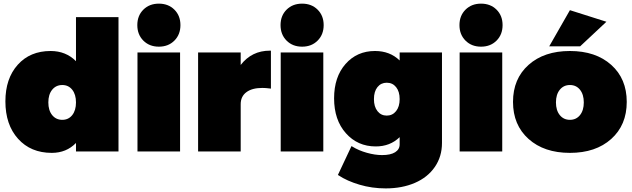

<svg xmlns="http://www.w3.org/2000/svg" viewBox="-20 -837 3493 1061"><path d="M9.8 -276.9Q9.8 -402.8 77.9 -479Q146 -555.2 259.8 -555.2Q343.8 -555.2 399.9 -499V-742.2H634.8V0H399.9V-46.9Q346.7 7.8 266.1 7.8Q149.9 7.8 79.8 -70.1Q9.8 -147.9 9.8 -276.9ZM324.2 -174.8Q358.4 -174.8 379.2 -200.9Q399.9 -227.1 399.9 -271Q399.9 -314.9 379.2 -341.1Q358.4 -367.2 324.2 -367.2Q289.6 -367.2 268.3 -341.1Q247.1 -314.9 247.1 -271Q247.1 -227.1 268.3 -200.9Q289.6 -174.8 324.2 -174.8Z M772.2 -612.5Q738.8 -646 738.8 -698.2Q738.8 -750.5 772.2 -783.7Q805.7 -816.9 857.9 -816.9Q910.2 -816.9 943.6 -783.7Q977.1 -750.5 977.1 -698.2Q977.1 -646 943.6 -612.5Q910.2 -579.1 857.9 -579.1Q805.7 -579.1 772.2 -612.5ZM739.7 0V-546.9H975.1V0Z M1074.7 0V-546.9H1310.1V-478Q1371.1 -557.1 1471.7 -557.1H1477.1V-347.2L1470.7 -348.1Q1447.8 -351.1 1429.7 -351.1Q1373 -351.1 1341.6 -327.6Q1310.1 -304.2 1310.1 -261.2V0Z M1563.7 -612.5Q1530.3 -646 1530.3 -698.2Q1530.3 -750.5 1563.7 -783.7Q1597.2 -816.9 1649.4 -816.9Q1701.7 -816.9 1735.1 -783.7Q1768.6 -750.5 1768.6 -698.2Q1768.6 -646 1735.1 -612.5Q1701.7 -579.1 1649.4 -579.1Q1597.2 -579.1 1563.7 -612.5ZM1531.2 0V-546.9H1766.6V0Z M1826.2 -293.9Q1826.2 -411.6 1889.4 -483.4Q1952.6 -555.2 2052.2 -555.2Q2134.8 -555.2 2188.5 -502.9V-546.9H2422.4V-46.9Q2422.4 28.3 2382.8 85.7Q2343.3 143.1 2272.7 173.6Q2202.1 204.1 2111.3 204.1Q2035.6 204.1 1966.6 183.6Q1897.5 163.1 1850.6 131.8L1847.2 129.9L1922.4 -29.8L1927.2 -26.9Q1961.9 -5.4 2007.1 7.3Q2052.2 20 2091.3 20Q2138.7 20 2163.6 4.2Q2188.5 -11.7 2188.5 -39.1V-79.1Q2135.7 -27.8 2056.6 -27.8Q1956.1 -27.8 1891.1 -101.1Q1826.2 -174.3 1826.2 -293.9ZM2046.4 -289.1Q2046.4 -247.6 2065.9 -222.9Q2085.4 -198.2 2117.2 -198.2Q2148.9 -198.2 2168.7 -222.9Q2188.5 -247.6 2188.5 -289.1Q2188.5 -331.1 2168.9 -355.5Q2149.4 -379.9 2117.2 -379.9Q2085.4 -379.9 2065.9 -355.7Q2046.4 -331.5 2046.4 -289.1Z M2552.5 -612.5Q2519 -646 2519 -698.2Q2519 -750.5 2552.5 -783.7Q2585.9 -816.9 2638.2 -816.9Q2690.4 -816.9 2723.9 -783.7Q2757.3 -750.5 2757.3 -698.2Q2757.3 -646 2723.9 -612.5Q2690.4 -579.1 2638.2 -579.1Q2585.9 -579.1 2552.5 -612.5ZM2520 0V-546.9H2755.4V0Z M2900.9 -69.1Q2814.9 -146 2814.9 -273.9Q2814.9 -401.9 2900.9 -478.5Q2986.8 -555.2 3129.4 -555.2Q3272 -555.2 3357.7 -478.5Q3443.4 -401.9 3443.4 -273.9Q3443.4 -146 3357.7 -69.1Q3272 7.8 3129.4 7.8Q2986.8 7.8 2900.9 -69.1ZM3015.1 -581.1 3129.4 -780.8 3331.1 -716.8 3186 -581.1ZM3073.5 -341.1Q3052.2 -314.9 3052.2 -271Q3052.2 -227.1 3073.5 -200.9Q3094.7 -174.8 3129.4 -174.8Q3164.1 -174.8 3185.1 -200.9Q3206.1 -227.1 3206.1 -271Q3206.1 -314.9 3185.1 -341.1Q3164.1 -367.2 3129.4 -367.2Q3094.7 -367.2 3073.5 -341.1Z"/></svg>

Font: Trueno UltraBlack
Style: Regular
Weight: 950
Designer: Julieta Ulanovsky
Foundry: Julieta Ulanovsky
Version: Version 3.001b | FøM Fix